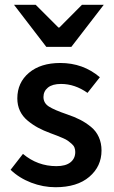

<svg xmlns="http://www.w3.org/2000/svg" viewBox="-20 -764 471 796"><path d="M210 12.2Q158.7 12.2 109.1 -6.8Q59.6 -25.9 23.9 -60.1L75.2 -126Q135.7 -75.2 213.9 -75.2Q252.4 -75.2 272.2 -91.1Q292 -106.9 292 -133.8Q292 -143.6 288.8 -152.1Q285.6 -160.6 276.9 -168Q268.1 -175.3 261.5 -180.4Q254.9 -185.5 239.3 -192.1Q223.6 -198.7 216.1 -201.7Q208.5 -204.6 189 -211.9Q159.7 -222.7 137.2 -234.9Q114.7 -247.1 94.2 -264.2Q73.7 -281.2 62.7 -304.4Q51.8 -327.6 51.8 -356Q51.8 -421.4 100.1 -462.2Q148.4 -502.9 230 -502.9Q324.7 -502.9 394 -443.8L342.8 -378.9Q290.5 -416 232.9 -416Q197.3 -416 178.7 -400.9Q160.2 -385.7 160.2 -361.8Q160.2 -336.9 182.4 -322.5Q204.6 -308.1 257.8 -290Q289.6 -279.3 312.7 -267.3Q335.9 -255.4 357.2 -238Q378.4 -220.7 389.6 -195.8Q400.9 -170.9 400.9 -140.1Q400.9 -74.2 350.3 -31Q299.8 12.2 210 12.2ZM171.9 -569.8 38.1 -744.1H127.9L222.2 -649.9H226.1L319.8 -744.1H410.2L275.9 -569.8Z"/></svg>

Font: Source Sans 3 Semibold
Style: Regular
Weight: 600
Designer: Paul D. Hunt
Foundry: Adobe
Version: Version 3.052;hotconv 1.1.0;makeotfexe 2.6.0